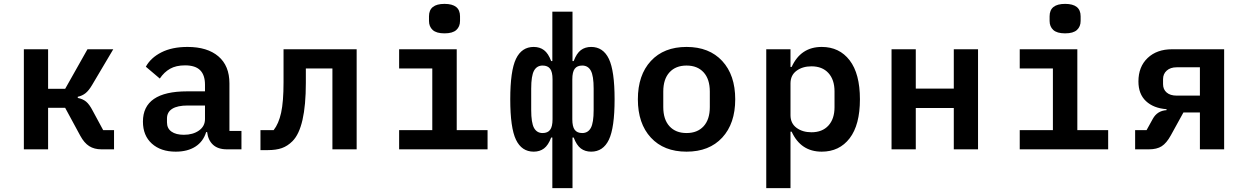

<svg xmlns="http://www.w3.org/2000/svg" viewBox="-20 -770 6440 990"><path d="M103 -516H228V-312H316L431 -516H564L455 -332Q438 -303 421 -289.5Q404 -276 381 -271V-265Q407 -260 424 -246Q441 -232 458 -199L512 -99H568V0H503Q466 0 440 -16.5Q414 -33 394 -70L316 -214H228V0H103Z M1048 -89H1043Q1028 -40 987.5 -14Q947 12 886 12Q809 12 763 -29.5Q717 -71 717 -143Q717 -299 945 -299H1037V-333Q1037 -383 1012 -408Q987 -433 934 -433Q888 -433 857 -415.5Q826 -398 804 -365L732 -426Q757 -472 812 -500Q867 -528 947 -528Q1049 -528 1106 -479.5Q1163 -431 1163 -340V-95H1225V0H1150Q1104 0 1078.5 -23.5Q1053 -47 1048 -89ZM928 -75Q975 -75 1006 -97Q1037 -119 1037 -156V-226H948Q895 -226 868 -209Q841 -192 841 -159V-139Q841 -108 864 -91.5Q887 -75 928 -75Z M1323 -99H1391Q1417 -132 1429.5 -188.5Q1442 -245 1442 -346V-516H1819V0H1694V-417H1557V-343Q1557 -111 1488 -42Q1463 -17 1433.5 -6.5Q1404 4 1361 4H1323Z M2192 -662V-686Q2192 -750 2272 -750Q2352 -750 2352 -686V-662Q2352 -633 2333 -615.5Q2314 -598 2272 -598Q2230 -598 2211 -615.5Q2192 -633 2192 -662ZM2038 -99H2209V-417H2038V-516H2335V-99H2494V0H2038Z M2829 -155V-361Q2829 -399 2816.5 -415.5Q2804 -432 2778 -432Q2748 -432 2733.5 -405.5Q2719 -379 2719 -313V-203Q2719 -137 2733.5 -110.5Q2748 -84 2778 -84Q2804 -84 2816.5 -100.5Q2829 -117 2829 -155ZM2732 -528Q2763 -528 2785 -511.5Q2807 -495 2822 -455H2828V-710H2932V-455H2938Q2953 -495 2975 -511.5Q2997 -528 3028 -528Q3090 -528 3119.5 -466.5Q3149 -405 3149 -258Q3149 -111 3119.5 -49.5Q3090 12 3028 12Q2997 12 2975 -4.5Q2953 -21 2938 -61H2932V200H2828V-61H2822Q2807 -21 2785 -4.5Q2763 12 2732 12Q2670 12 2640.5 -49.5Q2611 -111 2611 -258Q2611 -405 2640.5 -466.5Q2670 -528 2732 -528ZM2982 -84Q3012 -84 3026.5 -110.5Q3041 -137 3041 -203V-313Q3041 -379 3026.5 -405.5Q3012 -432 2982 -432Q2956 -432 2943.5 -415.5Q2931 -399 2931 -361V-155Q2931 -117 2943.5 -100.5Q2956 -84 2982 -84Z M3269 -258Q3269 -383 3336 -455.5Q3403 -528 3520 -528Q3637 -528 3704 -455.5Q3771 -383 3771 -258Q3771 -133 3704 -60.5Q3637 12 3520 12Q3403 12 3336 -60.5Q3269 -133 3269 -258ZM3520 -84Q3576 -84 3608 -119Q3640 -154 3640 -218V-298Q3640 -362 3608 -397Q3576 -432 3520 -432Q3464 -432 3432 -397Q3400 -362 3400 -298V-218Q3400 -154 3432 -119Q3464 -84 3520 -84Z M3931 -516H4056V-425H4062Q4109 -528 4217 -528Q4308 -528 4361 -459Q4414 -390 4414 -258Q4414 -126 4361 -57Q4308 12 4217 12Q4109 12 4062 -91H4056V200H3931ZM4164 -88Q4220 -88 4251.5 -122.5Q4283 -157 4283 -217V-299Q4283 -359 4251.5 -393.5Q4220 -428 4164 -428Q4118 -428 4087 -405Q4056 -382 4056 -340V-176Q4056 -134 4087 -111Q4118 -88 4164 -88Z M4577 -516H4702V-313H4898V-516H5023V0H4898V-213H4702V0H4577Z M5392 -662V-686Q5392 -750 5472 -750Q5552 -750 5552 -686V-662Q5552 -633 5533 -615.5Q5514 -598 5472 -598Q5430 -598 5411 -615.5Q5392 -633 5392 -662ZM5238 -99H5409V-417H5238V-516H5535V-99H5694V0H5238Z M5833 -99H5892L5924 -157Q5947 -199 5995 -202V-207Q5928 -212 5889 -248.5Q5850 -285 5850 -350Q5850 -426 5897.5 -471Q5945 -516 6023 -516H6292V0H6167V-190H6082L6017 -72Q5995 -32 5970 -16Q5945 0 5904 0H5833ZM6047 -277H6167V-423H6047Q6015 -423 5996 -406Q5977 -389 5977 -362V-336Q5977 -309 5995.5 -293Q6014 -277 6047 -277Z"/></svg>

Font: Writer SemiBold
Style: Regular
Weight: 600
Monospace: yes
Designer: Mike Abbink, Paul van der Laan, Pieter van Rosmalen
Foundry: Bold Monday
Version: Version 2.001 2020